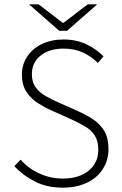

<svg xmlns="http://www.w3.org/2000/svg" viewBox="-20 -853 561 885"><path d="M269 12Q197 12 141.5 -16Q86 -44 46 -87L75 -117Q110 -77 161 -53.5Q212 -30 269 -30Q345 -30 389 -66.5Q433 -103 433 -162Q433 -203 417 -228Q401 -253 374 -269Q347 -285 315 -300L215 -345Q185 -358 154 -378Q123 -398 102 -429.5Q81 -461 81 -509Q81 -556 106 -593Q131 -630 174 -650.5Q217 -671 273 -671Q333 -671 380 -648Q427 -625 457 -593L431 -563Q401 -593 362 -611Q323 -629 273 -629Q208 -629 167.5 -597Q127 -565 127 -511Q127 -473 145.5 -449Q164 -425 191 -410Q218 -395 242 -384L341 -340Q379 -323 411 -301.5Q443 -280 461.5 -248Q480 -216 480 -166Q480 -115 454.5 -74.5Q429 -34 381.5 -11Q334 12 269 12ZM253 -711 114 -833H158L269 -748H273L384 -833H428L289 -711Z"/></svg>

Font: Mada Light
Style: Regular
Weight: 300
Designer: Khaled Hosny
Version: Version 1.5